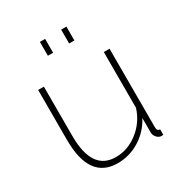

<svg xmlns="http://www.w3.org/2000/svg" viewBox="-173 -852 926 985"><g transform="rotate(-30 290.0 -359.5)"><path d="M236 -647H205V-729H236ZM362 -647H331V-729H362ZM241 10Q74 10 74 -224V-520H108V-228Q108 -22 248 -22Q319 -22 379.5 -69Q440 -116 463 -190V-520H497V-54Q497 -32 515 -32V0Q511 1 505 1Q489 1 477 -12.5Q465 -26 465 -42V-128Q431 -64 371 -27Q311 10 241 10Z"/></g></svg>

Font: Raleway
Style: ExtraLight
Weight: 200
Designer: Matt McInerney, Pablo Impallari, Rodrigo Fuenzalida
Foundry: Matt McInerney, Pablo Impallari, Rodrigo Fuenzalida
Version: Version 2.001